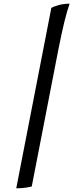

<svg xmlns="http://www.w3.org/2000/svg" viewBox="-20 -820 442 1040"><path d="M68 200 258 -777Q271 -785 298 -792.5Q325 -800 357 -800Q342 -757 328 -699Q314 -641 297 -556L152 190Q142 193 119.5 196.5Q97 200 68 200Z"/></svg>

Font: Texturina 12pt SemiBold
Style: Italic
Weight: 600
Italic angle: -11°
Version: Version 1.002